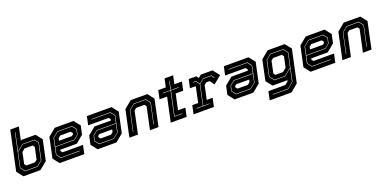

<svg xmlns="http://www.w3.org/2000/svg" viewBox="-9 -1762 5956 2975"><g transform="rotate(-20 2969.0 -275.0)"><path d="M86.5 0 4.5 -103 142 -750H283.5L237 -530.5L249 -540H482L563.5 -437L492.5 -103L367.5 0ZM140.5 -71.5 86 -139.5 137.5 -381 244 -468H436L483 -410L425 -139.5L341.5 -71.5ZM185 -141.5H329L366 -172L407.5 -368L383.5 -399H249L200.5 -358.5L161 -172ZM137 -64.5H343L432 -137.5L490.5 -412L440 -475H243L139.5 -390L202.5 -685.5H195.5L79 -137.5Z M1109 -540 1190 -437 1159.5 -294.5 1035 -191.5H763L758.5 -172L782.5 -141.5H1120L1090 0H683.5L602.5 -103L673.5 -437L798.5 -540ZM1055 -467 1106 -404 1088 -319.5 1021 -264H707.5L736 -399L819.5 -467ZM1059 -474H818.5L729.5 -401L673 -137L728 -68H1039.5L1041 -75H732L680.5 -139L706 -257H1021.5L1094.5 -317L1113.5 -406ZM1010 -398.5H837.5L800.5 -368L792 -328H1005L1030.5 -349L1034.5 -368Z M1310 0 1229 -103 1259.5 -245.5 1384 -348.5H1656L1660.5 -368L1636.5 -398.5H1299L1329 -540H1735.5L1816.5 -437L1745.5 -103L1620.5 0ZM1364 -73 1313 -136 1331 -220.5 1398 -276H1711.5L1683 -141L1599.5 -73ZM1360 -66H1600.5L1689.5 -139L1746 -403L1691 -472H1379.5L1378 -465H1687L1738.5 -401L1713 -283H1397.5L1324.5 -223L1305.5 -134ZM1409 -141.5H1581.5L1618.5 -172L1627 -212H1414L1388.5 -191L1384.5 -172Z M1833.5 0 1926.5 -437 2051.5 -540H2325.5L2406.5 -437L2313.5 0H2172.5L2251 -368L2227 -398.5H2090L2053 -368L1974.5 0ZM1916 -67H1922.5L1993 -397.5L2077 -466.5H2271.5L2325.5 -398.5L2255 -67H2261.5L2332.5 -400.5L2275.5 -473.5H2076L1987 -399.5Z M2515.5 0 2600.5 -399H2476L2506 -540H2630.5L2659.5 -677H2801L2772 -540H2896L2866 -399H2742L2687 -141.5H2807.5L2777.5 0ZM2597.5 -67.5H2730L2731.5 -74H2606L2689.5 -467.5H2818L2819.5 -474.5H2691L2720.5 -614.5H2713.5L2684 -474.5H2555L2553.5 -468H2682.5Z M2891 0 2921.5 -141H3018.5L3072 -391.5L3066 -399H2977.5L3007.5 -540H3134L3159.5 -500L3206.5 -540H3400.5L3486.5 -430.5L3355 -324.5L3302 -398.5H3245.5L3208.5 -368L3160 -140.5H3257L3227 0ZM2967 -67.5H3179.5L3181 -74.5H3078L3149 -407L3219.5 -465.5H3354.5L3387 -418L3393 -422.5L3358.5 -472.5H3219L3146 -412.5L3103.5 -472.5H3053.5L3052 -465.5H3099L3142 -405.5L3071 -74.5H2968.5Z M3568 0 3487 -103 3517.5 -245.5 3642 -348.5H3914L3918.5 -368L3894.5 -398.5H3557L3587 -540H3993.5L4074.5 -437L4003.5 -103L3878.5 0ZM3622 -73 3571 -136 3589 -220.5 3656 -276H3969.5L3941 -141L3857.5 -73ZM3618 -66H3858.5L3947.5 -139L4004 -403L3949 -472H3637.5L3636 -465H3945L3996.5 -401L3971 -283H3655.5L3582.5 -223L3563.5 -134ZM3667 -141.5H3839.5L3876.5 -172L3885 -212H3672L3646.5 -191L3642.5 -172Z M4074 200 4104 59H4385L4434 18.5L4440 -10L4428 0H4194.5L4113.5 -103L4184.5 -437L4309 -540H4590.5L4672 -437L4558 97L4433.5 200ZM4151 134H4404.5L4504.5 48L4599.5 -400L4542 -474.5H4329L4243.5 -404L4189 -146L4250 -68H4426L4542 -161.5L4498 46L4403.5 127H4152.5ZM4254 -75 4196 -148 4250.5 -402 4330 -467.5H4538L4592.5 -398L4544 -170.5L4425 -75ZM4293.5 -141.5H4418L4478.5 -191.5L4516 -368.5L4491.5 -399H4348L4311 -368.5L4269.5 -172Z M5247.5 -540 5328.5 -437 5298 -294.5 5173.5 -191.5H4901.5L4897 -172L4921 -141.5H5258.5L5228.5 0H4822L4741 -103L4812 -437L4937 -540ZM5193.5 -467 5244.5 -404 5226.5 -319.5 5159.5 -264H4846L4874.5 -399L4958 -467ZM5197.5 -474H4957L4868 -401L4811.5 -137L4866.5 -68H5178L5179.5 -75H4870.5L4819 -139L4844.5 -257H5160L5233 -317L5252 -406ZM5148.5 -398.5H4976L4939 -368L4930.5 -328H5143.5L5169 -349L5173 -368Z M5345.5 0 5438.5 -437 5563.5 -540H5837.5L5918.5 -437L5825.5 0H5684.5L5763 -368L5739 -398.5H5602L5565 -368L5486.5 0ZM5428 -67H5434.5L5505 -397.5L5589 -466.5H5783.5L5837.5 -398.5L5767 -67H5773.5L5844.5 -400.5L5787.5 -473.5H5588L5499 -399.5Z"/></g></svg>

Font: Tourney Thin ExtraBold
Style: Italic
Weight: 800
Italic angle: -12°
Version: Version 1.015